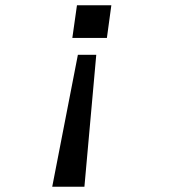

<svg xmlns="http://www.w3.org/2000/svg" viewBox="-20 -531 640 726"><path d="M344 -323.8 299.2 175H177.5L274.5 -323.8ZM401 -511 384.2 -387.5H253.5L271 -511Z"/></svg>

Font: Chivo Mono Medium
Style: Italic
Weight: 500
Italic angle: -8.05°
Monospace: yes
Designer: Hector Gatti
Foundry: Omnibus-Type
Version: Version 1.008